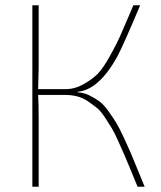

<svg xmlns="http://www.w3.org/2000/svg" viewBox="-20 -710 613 730"><path d="M275 -361V-359Q298 -358 319.5 -347.5Q341 -337 357.5 -325Q374 -313 392.5 -287Q411 -261 422 -243Q433 -225 450.5 -187.5Q468 -150 476.5 -130Q485 -110 503.5 -64.5Q522 -19 530 0H503Q495 -20 478.5 -60Q462 -100 453.5 -119.5Q445 -139 430 -172.5Q415 -206 405 -222.5Q395 -239 379 -263.5Q363 -288 348 -300Q333 -312 314 -325Q295 -338 273.5 -343.5Q252 -349 228 -349H125Q127 -318 127 -263V0H103V-690H127V-454Q127 -431 125 -371H228Q264 -371 297 -389.5Q330 -408 351 -429Q372 -450 398.5 -498Q425 -546 436 -571Q447 -596 473 -657Q482 -679 487 -690H513Q449 -538 425 -493Q355 -368 275 -361Z"/></svg>

Font: Exo 2.0 Thin
Style: Regular
Weight: 250
Designer: Natanael Gama
Version: Version 1.001;PS 001.001;hotconv 1.0.70;makeotf.lib2.5.58329